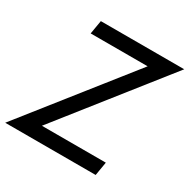

<svg xmlns="http://www.w3.org/2000/svg" viewBox="-170 -875 1010 1025"><g transform="rotate(30 335.5 -362.5)"><path d="M678.2 -725.1 170.9 -84H564.9L550.8 0H-6.8L501 -641.1H149.9L164.1 -725.1Z"/></g></svg>

Font: Stilu
Style: Italic
Weight: 400
Italic angle: -10°
Designer: Genilson Lima Santos
Foundry: Genilson Lima Santos
Version: Version 1.200;PS 001.200;hotconv 1.0.88;makeotf.lib2.5.64775